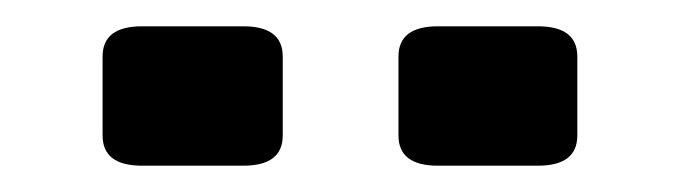

<svg xmlns="http://www.w3.org/2000/svg" viewBox="-20 -785 517 146"><path d="M313 -659Q283 -659 283 -682V-742Q283 -765 313 -765H389Q419 -765 419 -742V-682Q419 -659 389 -659ZM88 -659Q58 -659 58 -682V-742Q58 -765 88 -765H165Q195 -765 195 -742V-682Q195 -659 165 -659Z"/></svg>

Font: OpenDyslexic3
Style: Bold
Weight: 700
Designer: Abelardo Gonzalez
Version: Version 1.000;PS 001.001;hotconv 1.0.56